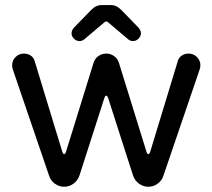

<svg xmlns="http://www.w3.org/2000/svg" viewBox="-20 -709 813 735"><path d="M253.9 -581.1Q253.9 -591.8 261.7 -601.6L328.1 -669.9Q346.7 -689.5 368.2 -689.5H405.3Q426.8 -689.5 445.3 -669.9L511.7 -601.6Q519.5 -591.8 519.5 -581.1Q519.5 -570.3 510.3 -561Q501 -551.8 489.3 -551.8Q478.5 -551.8 470.7 -558.6L394.5 -623Q391.6 -627 386.7 -627Q382.8 -627 378.9 -623L302.7 -558.6Q294.9 -551.8 284.2 -551.8Q272.5 -551.8 263.2 -561Q253.9 -570.3 253.9 -581.1ZM168 -36.1 29.3 -442.4Q26.4 -451.2 26.4 -459Q26.4 -477.5 39.6 -490.7Q52.7 -503.9 71.3 -503.9Q85.9 -503.9 97.2 -496.6Q108.4 -489.3 112.3 -476.6L218.8 -127Q221.7 -119.1 225.6 -119.1Q229.5 -119.1 232.4 -127L337.9 -467.8Q342.8 -484.4 356.4 -494.1Q370.1 -503.9 386.7 -503.9Q403.3 -503.9 417 -494.1Q430.7 -484.4 435.5 -467.8L541 -127Q543.9 -119.1 547.9 -119.1Q551.8 -119.1 554.7 -127L661.1 -476.6Q665 -489.3 676.3 -496.6Q687.5 -503.9 702.1 -503.9Q720.7 -503.9 733.9 -490.7Q747.1 -477.5 747.1 -459Q747.1 -451.2 744.1 -442.4L605.5 -36.1Q599.6 -17.6 583.5 -5.9Q567.4 5.9 547.9 5.9Q528.3 5.9 512.2 -5.9Q496.1 -17.6 489.3 -37.1L393.6 -335Q390.6 -342.8 386.7 -342.8Q382.8 -342.8 379.9 -335L284.2 -37.1Q277.3 -17.6 261.2 -5.9Q245.1 5.9 225.6 5.9Q206.1 5.9 189.9 -5.9Q173.8 -17.6 168 -36.1Z"/></svg>

Font: jf-openhuninn-1.1
Style: Regular
Weight: 400
Designer: [Kosugi Maru]
      Designed by Motoya company      

      [Varela Round]
      Joe Prince(Latin component); Avraham Co
Foundry: justfont CO.,LTD.
Version: 1.1